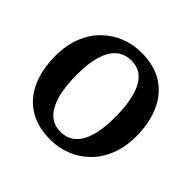

<svg xmlns="http://www.w3.org/2000/svg" viewBox="-147 -719 880 880"><g transform="rotate(45 293.0 -279.0)"><path d="M31 -276.5Q31 -348 53 -402.2Q75 -456.5 113 -493.2Q151 -530 199 -548.8Q247 -567.5 298.5 -567.5Q385 -567.5 441.5 -530.5Q498 -493.5 526.2 -428.5Q554.5 -363.5 554.5 -280Q554.5 -208 532.2 -153.5Q510 -99 472 -62.5Q434 -26 386 -7.5Q338 11 286.5 11Q222 11 174 -10.2Q126 -31.5 94.2 -70Q62.5 -108.5 46.8 -161.2Q31 -214 31 -276.5ZM294 -47.5Q335.5 -47.5 364.5 -72Q393.5 -96.5 408.8 -146Q424 -195.5 424 -271Q424 -323.5 416.8 -367.2Q409.5 -411 394.2 -442.8Q379 -474.5 354.2 -491.8Q329.5 -509 293.5 -509Q251.5 -509 222 -484.8Q192.5 -460.5 177 -411Q161.5 -361.5 161.5 -285.5Q161.5 -232.5 169 -189Q176.5 -145.5 192.2 -113.8Q208 -82 233 -64.8Q258 -47.5 294 -47.5Z"/></g></svg>

Font: Merriweather 24pt SemiBold
Style: Regular
Weight: 600
Designer: Eben Sorkin
Foundry: Eben Sorkin
Version: Version 2.100